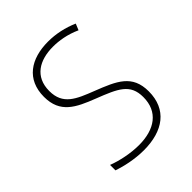

<svg xmlns="http://www.w3.org/2000/svg" viewBox="-205 -844 974 974"><g transform="rotate(-45 281.5 -357.0)"><path d="M259 10C398 10 488 -55 488 -184C488 -303 410 -335 295 -380C200 -417 132 -444 132 -542C132 -645 208 -688 304 -688C347 -688 400 -680 455 -655L469 -689C417 -712 360 -724 305 -724C181 -724 92 -665 92 -540C92 -424 169 -388 272 -348C387 -303 448 -278 448 -183C448 -78 373 -26 260 -26C201 -26 134 -40 85 -59V-20C129 -5 193 10 259 10Z"/></g></svg>

Font: Noto Sans Mono SemiCondensed ExtraLight
Style: Regular
Weight: 200
Width: 4
Designer: Monotype Design Team
Foundry: Monotype Imaging Inc.
Version: Version 2.014